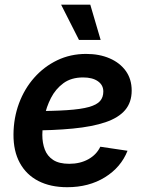

<svg xmlns="http://www.w3.org/2000/svg" viewBox="-20 -781 621 813"><path d="M264.6 11.7Q193.8 11.7 142.6 -14.6Q91.3 -41 64 -91.1Q36.6 -141.1 37.1 -211.9Q37.6 -281.7 60.5 -343.5Q83.5 -405.3 125 -452.1Q166.5 -499 222.4 -525.9Q278.3 -552.7 344.7 -552.7Q400.9 -552.7 444.3 -533.9Q487.8 -515.1 512.7 -480.5Q537.6 -445.8 537.6 -397.5Q537.6 -347.7 509.8 -314.9Q481.9 -282.2 426.5 -263.4Q371.1 -244.6 288.6 -236.6Q206.1 -228.5 97.2 -228.5L110.8 -310.5Q203.1 -310.5 262.9 -314.5Q322.8 -318.4 356.4 -327.9Q390.1 -337.4 403.8 -353.3Q417.5 -369.1 417.5 -393.6Q417.5 -420.9 394.5 -437Q371.6 -453.1 332 -453.1Q281.7 -453.1 248.5 -428.7Q215.3 -404.3 195.8 -366.2Q176.3 -328.1 168 -286.4Q159.7 -244.6 159.2 -210Q159.2 -175.8 169.7 -147.9Q180.2 -120.1 205.1 -103.8Q230 -87.4 273.4 -87.4Q319.3 -87.4 354 -106.7Q388.7 -126 404.8 -159.7L520 -142.6Q492.2 -72.3 424.3 -30.3Q356.4 11.7 264.6 11.7ZM314.5 -611.8 238.8 -761.2H362.3L406.2 -611.8Z"/></svg>

Font: Inter 16pt SemiBold
Style: Italic
Weight: 600
Italic angle: -9.3988°
Version: Version 4.001;git-66647c0bb